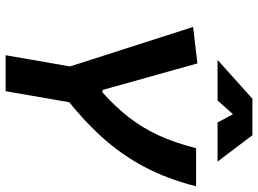

<svg xmlns="http://www.w3.org/2000/svg" viewBox="-140 -798 938 699"><g transform="rotate(90 329.5 -449.0)"><path d="M181.6 0 231.9 -290H362.8L312.5 0ZM228 -216.8 78.6 -682.6 211.4 -698.2 308.1 -352.5H316.9Q368.2 -398.4 406.2 -446.8Q444.3 -495.1 472.2 -554.7Q500 -614.3 520 -693.4H658.7Q631.8 -586.9 586.7 -502.7Q541.5 -418.5 477.3 -348.1Q413.1 -277.8 328.1 -211.9ZM198.7 -771.5 339.8 -898.4H472.7L568.8 -771.5H426.3L390.1 -839.4H406.7L346.2 -771.5Z"/></g></svg>

Font: Cascadia Mono NF
Style: Italic
Weight: 400
Italic angle: -10°
Monospace: yes
Designer: Aaron Bell
Foundry: Saja Typeworks
Version: Version 2404.023